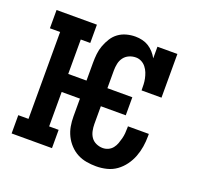

<svg xmlns="http://www.w3.org/2000/svg" viewBox="-99 -640 798 760"><g transform="rotate(20 300.0 -260.0)"><path d="M377 8Q357 8 336.5 4.5Q316 1 298 -8.5Q280 -18 265.5 -33.5Q251 -49 242 -67.5Q233 -86 229.5 -106Q226 -126 226 -147V-222H149V-77H189V0H19V-77H62V-443H19V-520H189V-443H149V-298H226V-373Q226 -392 228 -410.5Q230 -429 236.5 -446.5Q243 -464 253 -480Q263 -496 278 -507Q293 -518 311.5 -523Q330 -528 349 -528Q364 -528 378.5 -524.5Q393 -521 405 -513.5Q417 -506 427 -495Q437 -484 444 -471V-520H528V-336H444Q444 -349 443.5 -361Q443 -373 440.5 -385Q438 -397 433.5 -408.5Q429 -420 421 -430Q413 -440 402 -445.5Q391 -451 379 -451Q364 -451 350.5 -445Q337 -439 328.5 -427.5Q320 -416 317 -401.5Q314 -387 314 -373V-298H419V-222H314V-147Q314 -133 317 -118.5Q320 -104 328 -92.5Q336 -81 349.5 -75Q363 -69 377 -69Q389 -69 400 -74Q411 -79 418.5 -88.5Q426 -98 430 -109Q434 -120 437 -131.5Q440 -143 441 -154.5Q442 -166 442 -178V-184H530V-174Q530 -152 526.5 -130Q523 -108 515 -87Q507 -66 493.5 -47.5Q480 -29 462 -16Q444 -3 422 2.5Q400 8 377 8Z"/></g></svg>

Font: Iosevka HT Medium Extended
Style: Regular
Weight: 500
Width: 7
Monospace: yes
Designer: Belleve Invis
Foundry: Belleve Invis
Version: Version 32.3.0; ttfautohint (v1.8.4)